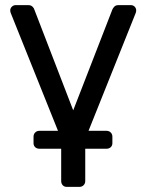

<svg xmlns="http://www.w3.org/2000/svg" viewBox="-20 -540 572 750"><path d="M512 -499Q512 -494 510 -489L313 3V167Q313 177 306.5 183.5Q300 190 290 190H241Q231 190 225 183.5Q219 177 219 167V2L22 -489Q20 -494 20 -499Q20 -508 26.5 -514Q33 -520 41 -520H90Q101 -520 107 -514Q113 -508 114 -503L266 -109L419 -503Q421 -508 426.5 -514Q432 -520 443 -520H491Q500 -520 506 -514Q512 -508 512 -499ZM134 41Q124 41 117.5 35Q111 29 111 19V-6Q111 -16 117.5 -22.5Q124 -29 134 -29H396Q406 -29 412.5 -22.5Q419 -16 419 -6V19Q419 29 412.5 35Q406 41 396 41Z"/></svg>

Font: Rubik Light
Style: Regular
Weight: 400
Version: Version 2.101